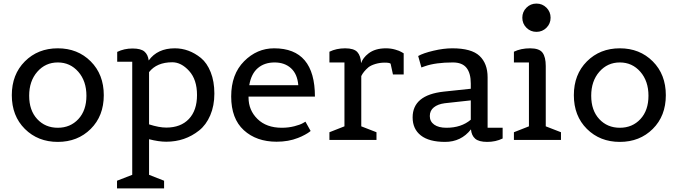

<svg xmlns="http://www.w3.org/2000/svg" viewBox="-20 -782 3787 1073"><path d="M487 -61.5Q414 11 303 11Q192 11 119 -61.5Q46 -134 46 -250Q46 -366 119 -439Q192 -512 303 -512Q414 -512 487 -439Q560 -366 560 -250Q560 -134 487 -61.5ZM188 -116.5Q233 -68 303 -68Q373 -68 418 -116.5Q463 -165 463 -247Q463 -329 417.5 -381Q372 -433 303 -433Q234 -433 188.5 -381Q143 -329 143 -247Q143 -165 188 -116.5Z M897 271H634V228L719 195V-437H635V-492Q674 -511 720.5 -511Q767 -511 787 -494Q807 -477 811 -444Q860 -512 957 -512Q1036 -512 1103 -458Q1137 -430 1157.5 -378.5Q1178 -327 1178 -259Q1178 -191 1155 -137.5Q1132 -84 1093 -53Q1014 10 909 10Q867 10 813 -4V195L897 228ZM909 -69Q990 -69 1035.5 -117Q1081 -165 1081 -251Q1081 -337 1037 -385.5Q993 -434 943 -434Q856 -434 813 -379V-87Q869 -69 909 -69Z M1526 10Q1413 10 1342.5 -54.5Q1272 -119 1272 -243Q1272 -367 1344 -439.5Q1416 -512 1512 -512Q1740 -512 1740 -242H1369V-237Q1369 -166 1419 -117Q1469 -68 1555 -68Q1592 -68 1625 -76.5Q1658 -85 1673 -94L1687 -102L1716 -50Q1713 -48 1707.5 -43.5Q1702 -39 1684 -29Q1666 -19 1645 -11Q1592 10 1526 10ZM1373 -306H1647Q1642 -368 1606.5 -400.5Q1571 -433 1514.5 -433Q1458 -433 1421 -401.5Q1384 -370 1373 -306Z M2084 0H1821V-43L1905 -76V-433H1821V-493Q1860 -512 1909 -512Q1958 -512 1977 -491Q1996 -470 1998 -429Q2008 -459 2039 -483Q2076 -512 2137 -512Q2164 -512 2188.5 -505Q2213 -498 2224 -491L2236 -484V-366H2176L2163 -426Q2157 -432 2130 -432Q2103 -432 2078 -424.5Q2053 -417 2039 -406Q2011 -382 1999 -357V-76L2084 -43Z M2789 -68V-8Q2750 11 2703 11Q2656 11 2635.5 -7Q2615 -25 2612 -59Q2557 11 2467.5 11Q2378 11 2332 -25Q2286 -61 2286 -126Q2286 -251 2460 -270L2611 -286V-315Q2611 -373 2587 -403Q2563 -433 2511 -433Q2415 -433 2355 -412L2335 -405L2317 -469Q2345 -485 2402 -498.5Q2459 -512 2508 -512Q2615 -512 2660 -469.5Q2705 -427 2705 -350V-68ZM2475 -68Q2558 -68 2611 -113V-221L2465 -205Q2427 -200 2404.5 -182Q2382 -164 2382 -133.5Q2382 -103 2406.5 -85.5Q2431 -68 2475 -68Z M3115 0H2852V-43L2936 -76V-433H2852V-493Q2891 -512 2942.5 -512Q2994 -512 3012 -487.5Q3030 -463 3030 -413V-76L3115 -43ZM3034 -627Q3011 -604 2978 -604Q2945 -604 2922 -627Q2899 -650 2899 -683Q2899 -716 2922 -739Q2945 -762 2978 -762Q3011 -762 3034 -739Q3057 -716 3057 -683Q3057 -650 3034 -627Z M3628 -61.5Q3555 11 3444 11Q3333 11 3260 -61.5Q3187 -134 3187 -250Q3187 -366 3260 -439Q3333 -512 3444 -512Q3555 -512 3628 -439Q3701 -366 3701 -250Q3701 -134 3628 -61.5ZM3329 -116.5Q3374 -68 3444 -68Q3514 -68 3559 -116.5Q3604 -165 3604 -247Q3604 -329 3558.5 -381Q3513 -433 3444 -433Q3375 -433 3329.5 -381Q3284 -329 3284 -247Q3284 -165 3329 -116.5Z"/></svg>

Font: Belgrano
Style: Regular
Weight: 400
Version: Version 1.002